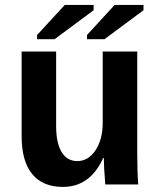

<svg xmlns="http://www.w3.org/2000/svg" viewBox="-20 -733 640 763"><path d="M203.1 -528.3V-231.9Q203.1 -164.6 224.9 -128.7Q246.6 -92.8 287.1 -92.8Q331.1 -92.8 359.6 -136Q388.2 -179.2 388.2 -245.1V-528.3H525.4V-118.2Q525.4 -50.8 529.3 0H398.4Q392.6 -70.3 392.6 -105H390.1Q337.9 9.8 230 9.8Q149.9 9.8 107.9 -41.3Q65.9 -92.3 65.9 -192.9V-528.3ZM196.8 -577.1H127.4V-593.8L237.3 -713.4H352.1V-692.4ZM395 -577.1H325.7V-593.8L435.5 -713.4H550.3V-692.4Z"/></svg>

Font: Cousine
Style: Bold
Weight: 700
Monospace: yes
Designer: Steve Matteson
Foundry: Ascender Corporation
Version: Version 1.20